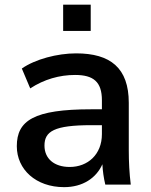

<svg xmlns="http://www.w3.org/2000/svg" viewBox="-20 -772 631 803"><path d="M248 10.7C325.7 10.7 382.3 -26.9 408.2 -85C409.7 -56.6 413.6 -28.3 420.4 0H526.9C521 -47.4 518.6 -95.7 518.6 -143.1V-341.8C518.6 -487.8 441.9 -548.8 298.3 -548.8C219.7 -548.8 127 -524.4 71.3 -485.4L106.4 -402.3C164.6 -440.4 229 -458.5 293.9 -458.5C371.1 -458.5 406.2 -429.7 406.2 -352.5V-314.9H361.3C122.1 -314.9 50.3 -268.1 50.3 -160.6C50.3 -63 130.4 10.7 248 10.7ZM271.5 -73.7C206.1 -73.7 166 -108.9 166 -163.1C166 -222.7 206.5 -248.5 362.3 -248.5H406.2V-210.9C406.2 -126 347.2 -73.7 271.5 -73.7ZM359.4 -642.6V-752.4H244.1V-642.6Z"/></svg>

Font: Winston Medium
Style: Regular
Weight: 500
Designer: Vernon Adams, Kim Jin-seong, David Berlow, Cristiano Sobral
Foundry: The Winston Project Authors
Version: Version 3.004